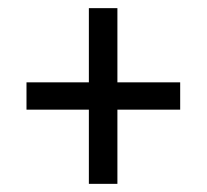

<svg xmlns="http://www.w3.org/2000/svg" viewBox="-20 -593 507 471"><path d="M198 -142V-324H45V-391H198V-573H268V-391H422V-324H268V-142Z"/></svg>

Font: Noto Serif Lao Condensed
Style: Bold
Weight: 700
Width: 3
Designer: Monotype Design Team
Foundry: Monotype Imaging Inc.
Version: Version 2.003; ttfautohint (v1.8.4.7-5d5b)